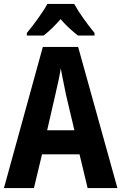

<svg xmlns="http://www.w3.org/2000/svg" viewBox="-20 -953 615 973"><path d="M356 -933H220C199 -893 149 -825 116 -786V-773H201C226 -792 257 -821 287 -856C317 -821 348 -794 375 -773H459V-786C422 -831 380 -889 356 -933ZM424 0H575L376 -715H197L0 0H152L193 -171H383ZM314 -475 357 -293H219L261 -476C270 -515 283 -571 288 -607C294 -570 306 -518 314 -475Z"/></svg>

Font: Noto Sans Ethiopic Condensed
Style: Bold
Weight: 700
Width: 3
Designer: Monotype Design Team
Foundry: Monotype Imaging Inc.
Version: Version 2.102